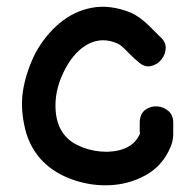

<svg xmlns="http://www.w3.org/2000/svg" viewBox="-20 -551 572 573"><path d="M300 2Q362 1 414.5 -28Q467 -57 490 -115Q498 -134 497 -159V-181Q498 -206 483.5 -219Q469 -232 449.5 -233.5Q430 -235 414 -223.5Q398 -212 397 -187V-158L398 -153Q376 -100 299 -98Q261 -98 227 -111Q193 -124 175 -145Q146 -178 145.5 -234Q145 -290 175 -346Q204 -400 245 -420.5Q286 -441 331 -421Q340 -417 354 -403L371 -386Q383 -374 392 -367Q410 -350 429 -353.5Q448 -357 461 -372.5Q474 -388 474.5 -407.5Q475 -427 456 -443L424 -475Q397 -501 371 -513Q309 -538 255 -528Q201 -518 158 -482Q115 -446 86 -393Q61 -344 50.5 -291Q40 -238 52 -180Q63 -121 99 -79Q134 -39 188.5 -18Q243 3 300 2Z"/></svg>

Font: Balsamiq Sans
Style: Regular
Weight: 400
Designer: Michael Angeles
Foundry: Balsamiq SRL
Version: Version 1.020; ttfautohint (v1.8.4.7-5d5b);gftools[0.9.26]